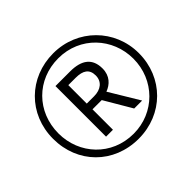

<svg xmlns="http://www.w3.org/2000/svg" viewBox="-165 -938 1162 1162"><g transform="rotate(-45 416.0 -357.0)"><path d="M416 9C625 9 783 -148 783 -357C783 -562 622 -723 416 -723C208 -723 49 -568 49 -357C49 -148 203 9 416 9ZM416 -34C228 -34 95 -180 95 -357C95 -542 232 -680 416 -680C602 -680 736 -533 736 -357C736 -175 595 -34 416 -34ZM285 -140H344V-315H423L526 -140H594L479 -331C523 -347 562 -383 562 -447C562 -532 510 -573 410 -573H285ZM407 -364H344V-522H407C469 -522 503 -500 503 -446C503 -394 464 -364 407 -364Z"/></g></svg>

Font: Noto Sans Thaana Light
Style: Regular
Weight: 300
Designer: David Williams
Foundry: Google Inc.
Version: Version 3.001